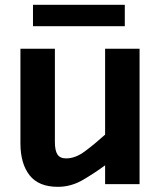

<svg xmlns="http://www.w3.org/2000/svg" viewBox="-20 -748 641 780"><path d="M215 11Q137 11 100 -36.2Q63 -83.5 63 -166V-550H203V-171Q203 -137 213.2 -120.8Q223.5 -104.5 249 -104.5Q286 -104.5 324.5 -133Q363 -161.5 407 -201V-550H547V0H407V-76.5Q366 -46 317.5 -17.5Q269 11 215 11ZM114 -728.5H487V-641.5H114Z"/></svg>

Font: Junction
Style: Bold
Weight: 700
Designer: Caroline Hadilaksono
Foundry: Caroline Hadilaksono, Tyler Finck, The League of Moveable Type
Version: Version 2.000; ttfautohint (v1.8.3)